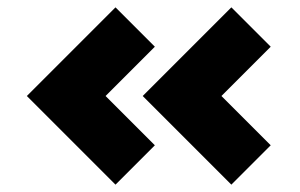

<svg xmlns="http://www.w3.org/2000/svg" viewBox="-20 -559 815 522"><path d="M294 -539 53 -298 294 -57 401 -164 267 -298 401 -432ZM609 -539 368 -298 609 -57 716 -164 582 -298 716 -432Z"/></svg>

Font: Unageo
Style: ExtraBold
Weight: 800
Designer: Richard Sepsi
Foundry: Richard Sepsi
Version: Version 2.000